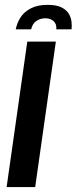

<svg xmlns="http://www.w3.org/2000/svg" viewBox="-20 -760 312 780"><path d="M173.6 -740.3Q208.5 -740.3 229.1 -730.3Q249.7 -720.2 259.1 -704.7Q268.5 -689.1 270.4 -672Q272.4 -655 270.7 -640.9H208.8Q210.5 -663.4 197.2 -674.6Q184 -685.8 164.5 -685.8Q144.3 -685.8 128.1 -675.1Q111.9 -664.4 106.6 -640.9H44Q49 -666.8 63.5 -689.4Q78.1 -712 105.4 -726.1Q132.7 -740.3 173.6 -740.3ZM6.9 0 90.9 -591H206.9L122.9 0Z"/></svg>

Font: Alumni Sans Thin
Style: Italic
Weight: 100
Italic angle: -8°
Designer: Robert E. Leuschke
Foundry: Robert E. Leuschke
Version: Version 1.016